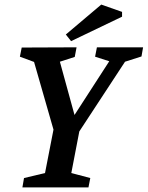

<svg xmlns="http://www.w3.org/2000/svg" viewBox="-20 -820 646 840"><path d="M78 0 85 -41 177 -63 214 -253 129 -549 67 -572 75 -612 315 -613 307 -571 242 -550 306 -317 458 -552 396 -572 404 -613H606L599 -573L527 -550L327 -245L292 -63L375 -41L367 0ZM291 -640 268 -669 423 -800 514 -768V-747Z"/></svg>

Font: Manuale SemiBold
Style: Italic
Weight: 600
Italic angle: -11°
Designer: Eduardo Tunni / Pablo Cosgaya
Foundry: Eduardo Tunni / Pablo Cosgaya
Version: Version 1.002